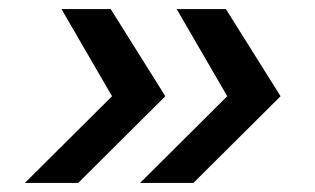

<svg xmlns="http://www.w3.org/2000/svg" viewBox="-20 -482 698 425"><path d="M35 -77H153L346 -269L225 -462H116L228 -269ZM290 -77H408L601 -269L480 -462H371L483 -269Z"/></svg>

Font: Plus Jakarta Text
Style: Italic
Weight: 400
Italic angle: -12°
Designer: Gumpita Rahayu
Foundry: Tokotype Studio
Version: Version 1.000;hotconv 1.0.109;makeotfexe 2.5.65596